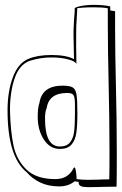

<svg xmlns="http://www.w3.org/2000/svg" viewBox="-20 -738 503 789"><path d="M457 -353Q458 -310 459 -247Q460 -184 460 -102Q460 -10 459 29L399 30Q379 31 340 31Q322 31 312.5 27Q303 23 303 11V9L290 8L288 6Q262 28 223 28Q179 28 145.5 12Q112 -4 90 -30Q11 -93 11 -285Q11 -362 33 -421Q55 -480 99 -497Q136 -512 192 -512Q252 -512 284 -495L282 -597Q282 -620 284 -652L287 -692V-703Q287 -708 311.5 -713Q336 -718 365 -718Q404 -718 433 -712V-695L453 -692V-618Q453 -527 457 -353ZM430 -110Q430 -191 429 -254.5Q428 -318 427 -362Q423 -542 423 -638V-704Q402 -708 365 -708Q340 -708 318.5 -706.5Q297 -705 297 -703V-692L295 -657Q293 -638 293 -597V-551Q293 -506 294 -475Q290 -486 260 -494Q230 -502 191 -502Q146 -502 102 -488Q60 -473 40.5 -417Q21 -361 21 -285Q23 -199 35.5 -140Q48 -81 88.5 -41.5Q129 -2 208 -2Q259 -2 282 -46Q283 -50 286 -50Q290 -50 293 -27Q296 -4 294 -2Q317 1 345 1L389 0Q403 -1 429 -1Q430 -36 430 -110ZM298 -271Q298 -221 293.5 -191Q289 -161 273.5 -143.5Q258 -126 226 -126Q185 -126 160 -165Q135 -204 135 -257Q135 -296 142 -315Q153 -386 237 -386Q267 -386 279 -378.5Q291 -371 294.5 -349Q298 -327 298 -271ZM288 -309Q288 -336 282.5 -346Q277 -356 257 -356Q181 -356 172 -294L171 -292Q165 -278 165 -250Q165 -136 226 -136Q254 -136 267.5 -152.5Q281 -169 284.5 -196.5Q288 -224 288 -271Z"/></svg>

Font: Londrina Shadow
Style: Regular
Weight: 400
Designer: Marcelo Magalhaes
Foundry: Marcelo Magalhães
Version: Version 1.002